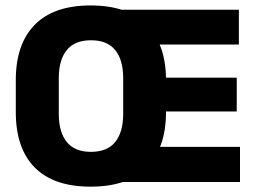

<svg xmlns="http://www.w3.org/2000/svg" viewBox="-20 -675 951 712"><path d="M316 17.2Q179.2 17.2 108.9 -53.8Q38.6 -124.7 38.6 -259.3V-378.5Q38.6 -511.5 108.9 -583.1Q179.2 -654.8 316 -654.8Q455 -654.8 525.3 -581.7Q595.6 -508.7 595.6 -378.5V-259.3Q595.6 -127.5 525.3 -55.2Q455 17.2 316 17.2ZM317.4 -111.9Q377.8 -111.9 407.3 -148.5Q436.8 -185 436.8 -252.8V-384.9Q436.8 -452.9 407.3 -489.3Q377.8 -525.7 317.4 -525.7Q257.1 -525.7 227.6 -489.3Q198 -452.9 198 -384.9V-252.8Q198 -185 227.6 -148.5Q257.1 -111.9 317.4 -111.9ZM410.1 0V-130.3H870V0ZM512.8 -261.7V-386.9H857.9V-261.7ZM409.9 -509.9V-639H865.8V-509.9Z"/></svg>

Font: Anek Gurmukhi Medium
Style: Regular
Weight: 500
Designer: Sarang Kulkarni (Gurmukhi), Yesha Goshar (Latin)
Foundry: Ek Type
Version: Version 1.003